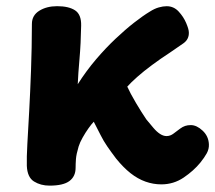

<svg xmlns="http://www.w3.org/2000/svg" viewBox="-20 -573 683 609"><path d="M137.2 15.8Q108.9 15.8 87.8 2.6Q66.7 -10.6 65.1 -46.9Q64.3 -72.8 66.8 -117.4Q69.3 -162.1 72.6 -220.9Q75.8 -279.8 78.4 -350Q81 -420.2 81.2 -497.2Q81.2 -524.2 104.5 -538.8Q127.8 -553.4 161.2 -553.4Q198 -553.4 218.1 -540.2Q238.2 -527 237.4 -491.9Q236.4 -433.8 232.2 -386.6Q228 -339.3 226.6 -305.9Q253.6 -348.3 284.4 -384.5Q315.3 -420.7 346.5 -450.1Q377.7 -479.6 405.7 -501.4Q433.8 -523.3 455.3 -536.2Q470 -545.6 483.4 -549.4Q496.8 -553.3 508.7 -553.3Q531 -553.3 546.5 -536.6Q562 -519.9 570.5 -500Q579 -480.1 579 -470Q579.8 -448.6 562 -435.8Q544.2 -423 518.8 -406Q489.4 -386.9 462.6 -367Q435.7 -347.1 415.5 -329.2Q395.3 -311.3 383.7 -298.2Q392.8 -277.8 411.2 -246.6Q429.7 -215.4 444.2 -194.2Q456.3 -179.7 466.7 -167.3Q477.1 -155 487.6 -148.2Q498.1 -141.4 508.2 -141.4Q520.3 -141.4 530.7 -149.5Q541 -157.6 551.2 -164.9Q559.4 -171 567.4 -173.6Q575.3 -176.2 585.2 -176.2Q604 -176.2 622.8 -158.5Q641.6 -140.8 642.6 -115.2Q643.3 -100.6 635.9 -86.9Q628.4 -73.3 615.3 -57Q594.4 -31.4 562.6 -9.8Q530.7 11.8 491.7 11.8Q466.2 11.8 441.6 3.1Q417 -5.6 394 -23.7Q371 -41.9 348.2 -70.1Q331.2 -92.6 319.8 -109.3Q308.3 -126.1 299.3 -144.1Q290.2 -162 277.4 -186.9Q270.6 -179.8 260.7 -166.1Q250.9 -152.3 242.2 -136.8Q233.4 -121.3 229.4 -108.4Q222.1 -84.1 220.9 -68.6Q219.8 -53.1 219.8 -40.7Q219.8 -13.4 200.2 1.2Q180.7 15.8 137.2 15.8Z"/></svg>

Font: Playpen Sans
Style: Regular
Weight: 400
Designer: Laura Meseguer, Veronika Burian, José Scaglione, Kostas Bartsokas, Vera Evstafieva, Tom Grace, Yorlmar Campos
Foundry: TypeTogether
Version: Version 2.000